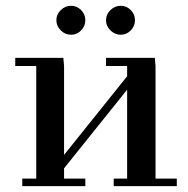

<svg xmlns="http://www.w3.org/2000/svg" viewBox="-20 -637 645 657"><path d="M32.2 -411.1V-439H196.8L199.2 -411.1V-106.9L415 -376V-411.1H342.8V-439H509.8L512.2 -411.1V-25.9H585V0H369.1V-25.9H415V-330.1L199.2 -61V-25.9H272V0H56.2V-25.9H104V-411.1ZM188 -533Q172.9 -547.9 172.9 -567.9Q172.9 -587.9 188 -602.5Q203.1 -617.2 223.1 -617.2Q243.2 -617.2 257.6 -602.5Q272 -587.9 272 -567.9Q272 -547.9 257.6 -533Q243.2 -518.1 223.1 -518.1Q203.1 -518.1 188 -533ZM357.9 -533Q342.8 -547.9 342.8 -567.9Q342.8 -587.9 357.9 -602.5Q373 -617.2 393.1 -617.2Q413.1 -617.2 427.5 -602.5Q441.9 -587.9 441.9 -567.9Q441.9 -547.9 427.5 -533Q413.1 -518.1 393.1 -518.1Q373 -518.1 357.9 -533Z"/></svg>

Font: Dehuti
Style: Bold
Weight: 700
Version: Version 1.2